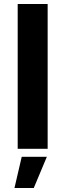

<svg xmlns="http://www.w3.org/2000/svg" viewBox="-20 -740 323 955"><path d="M68 0H217V-720H68ZM52 195H148L213 40H88Z"/></svg>

Font: Fixel Display Bold
Style: Bold
Weight: 700
Designer: AlfaBravo + MacPaw
Foundry: Kyrylo Tkachov, Marchela Mozhyna, Serhii Makarenko, Maria Weinstein, Zakhar Kryvoshyya
Version: Version 1.211